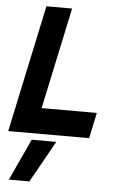

<svg xmlns="http://www.w3.org/2000/svg" viewBox="-75 -744 683 1053"><g transform="rotate(5 267.0 -217.5)"><path d="M-12 0 137 -700H278.5L159.5 -141.5H463.5L433.5 0ZM74 -71H380.5H74L193 -629.5ZM14.5 265 120.5 36H256L127.5 265ZM97.5 212H97L154.5 102H155Z"/></g></svg>

Font: Tourney Thin Black
Style: Italic
Weight: 900
Italic angle: -12°
Version: Version 1.015